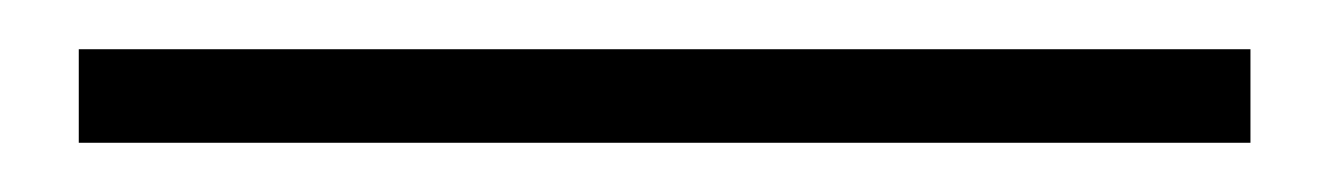

<svg xmlns="http://www.w3.org/2000/svg" viewBox="-20 59 540 78"><path d="M12 117V79H488V117Z"/></svg>

Font: hySource Sans Pro Light
Style: Regular
Weight: 300
Designer: Paul D. Hunt
Foundry: Adobe Systems Incorporated
Version: Version 2.021;PS 2.000;hotconv 1.0.86;makeotf.lib2.5.63406